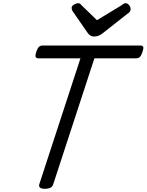

<svg xmlns="http://www.w3.org/2000/svg" viewBox="-20 -1163 915 1198"><path d="M260 15Q218 15 225 -13L482 -799H221Q206 -799 202.5 -808Q199 -817 206 -839Q214 -862 223 -870.5Q232 -879 247 -879H855Q870 -879 873.5 -870.5Q877 -862 869 -839Q862 -817 853 -808Q844 -799 829 -799H569L312 -13Q308 1 295 8Q282 15 260 15ZM764 -1143Q776 -1143 785.5 -1131Q795 -1119 795 -1108Q795 -1098 792 -1093Q789 -1088 784 -1084L624 -958Q609 -946 595.5 -940.5Q582 -935 566 -935Q553 -935 542.5 -942Q532 -949 524 -962L434 -1092Q429 -1100 428 -1105Q427 -1110 427 -1114Q427 -1126 442 -1134.5Q457 -1143 466 -1143Q477 -1143 481.5 -1138Q486 -1133 492 -1127L585 -1037L735 -1128Q742 -1132 748.5 -1137.5Q755 -1143 764 -1143Z"/></svg>

Font: Playwrite HR
Style: Regular
Weight: 400
Designer: Veronika Burian, José Scaglione
Foundry: TypeTogether
Version: Version 1.002